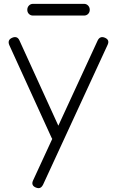

<svg xmlns="http://www.w3.org/2000/svg" viewBox="-20 -742 594 999"><path d="M181 237Q175 237 167 234Q140 223 152 197L488 -531Q500 -556 525 -546Q552 -535 540 -509L204 219Q195 237 181 237ZM287 -13Q274 -7 264 -10Q254 -13 248 -26L29 -506Q23 -519 26 -529Q29 -539 42 -545Q55 -551 65 -548Q75 -545 81 -532L300 -52Q306 -39 303 -29Q300 -19 287 -13ZM152 -661Q139 -661 130.5 -669.5Q122 -678 122 -691Q122 -704 130.5 -713Q139 -722 152 -722H417Q430 -722 438.5 -713Q447 -704 447 -691Q447 -678 438.5 -669.5Q430 -661 417 -661Z"/></svg>

Font: ComfortaaLight
Style: Regular
Weight: 300
Designer: Johan Aakerlund
Foundry: Johan Aakerlund
Version: Version 3.104; ttfautohint (v1.8.1.43-b0c9)